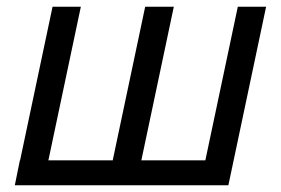

<svg xmlns="http://www.w3.org/2000/svg" viewBox="-20 -550 834 570"><path d="M24 0 136 -530H220L108 0ZM24 0 39 -74H673L658 0ZM299 0 411 -530H496L384 0ZM574 0 686 -530H770L658 0Z"/></svg>

Font: Geist
Style: Italic
Weight: 400
Italic angle: -12°
Designer: Basement.studio, Andrés Briganti, Mateo Zaragoza
Foundry: Basement.studio, Vercel, Andrés Briganti, Guido Ferreyra, Mateo Zaragoza
Version: Version 1.500